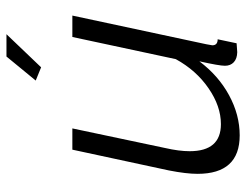

<svg xmlns="http://www.w3.org/2000/svg" viewBox="-106 -664 780 609"><g transform="rotate(-90 284.5 -360.0)"><path d="M375 -620.1 333 -637.2 409.2 -730H480ZM37.1 -124Q37.1 -159.7 47.9 -214.8L113.8 -521H181.2L119.1 -227.1Q108.9 -182.6 108.9 -148.9Q108.9 -49.8 194.8 -49.8Q251.5 -49.8 308.3 -88.9Q365.2 -127.9 400.9 -192.9L471.2 -521H539.1L448.2 -96.2Q447.8 -92.3 446.3 -85.4Q444.8 -78.6 444.8 -77.1Q444.8 -60.1 463.9 -60.1L451.2 0Q424.3 2 422.9 2Q402.3 1.5 391.1 -9Q379.9 -19.5 379.9 -37.1Q379.9 -54.7 394 -118.2Q348.6 -57.6 286.4 -23.9Q224.1 9.8 159.2 9.8Q37.1 9.8 37.1 -124Z"/></g></svg>

Font: Rawline
Style: Italic
Weight: 400
Italic angle: -12°
Designer: Matt McInerney, Pablo Impallari, Rodrigo Fuenzalida
Foundry: Matt McInerney, Pablo Impallari, Rodrigo Fuenzalida
Version: Version 4.020;PS 004.020;hotconv 1.0.88;makeotf.lib2.5.64775